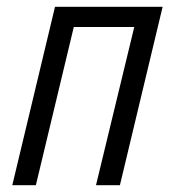

<svg xmlns="http://www.w3.org/2000/svg" viewBox="-20 -542 512 562"><path d="M16 0 141 -522H456L331 0H261L373 -463H196L85 0Z"/></svg>

Font: Ubuntu Sans Condensed
Style: Italic
Weight: 400
Width: 3
Italic angle: -13.5°
Designer: Dalton Maag Ltd
Foundry: Dalton Maag Ltd
Version: Version 1.006; ttfautohint (v1.8.4.7-5d5b)